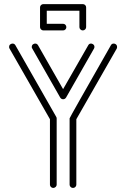

<svg xmlns="http://www.w3.org/2000/svg" viewBox="-20 -928 623 948"><path d="M243.2 0Q236.3 0 231.4 -4.9Q226.6 -9.8 226.6 -16.1V-339.4L26.9 -688.5Q24.9 -692.4 24.9 -696.3Q24.9 -698.7 26.1 -702.9Q27.3 -707 32.5 -710Q37.6 -712.9 42 -712.9Q50.8 -712.9 55.7 -705.1L257.3 -351.6Q259.8 -347.7 259.8 -343.8V-16.1Q259.8 -9.8 254.9 -5.1Q250 -0.5 243.2 0ZM291.5 -438Q282.7 -438 277.3 -446.3L139.2 -688.5Q136.7 -692.4 136.7 -696.3Q136.7 -698.2 137.9 -702.6Q139.2 -707 144.3 -710Q149.4 -712.9 153.8 -712.9Q162.6 -712.9 167.5 -705.1L291.5 -487.8L416 -705.1Q420.4 -712.9 429.2 -712.9Q433.6 -712.9 438 -710.4Q446.3 -705.6 446.3 -696.3Q446.3 -692.4 444.3 -688.5L306.2 -446.3Q300.8 -438 291.5 -438ZM340.3 0Q333.5 0 328.6 -4.9Q323.7 -9.8 323.7 -16.1V-343.8Q323.7 -347.2 527.8 -705.1Q532.2 -712.9 541.5 -712.9Q545.9 -712.9 550.3 -710.4Q558.1 -705.6 558.1 -695.8Q558.1 -691.9 556.6 -688.5L356.9 -339.4V-16.1Q356.9 -9.8 352.1 -4.9Q347.2 0 340.3 0ZM194.3 -777.8Q187.5 -777.8 182.6 -782.7Q177.7 -787.6 177.7 -793.9V-891.6Q177.7 -898.4 182.6 -903.1Q187.5 -907.7 194.3 -907.7H388.7Q395.5 -907.7 400.4 -903.1Q405.3 -898.4 405.3 -891.6V-793.9Q405.3 -787.6 400.4 -782.7Q395.5 -777.8 388.7 -777.8Q381.8 -777.8 377 -782.7Q372.1 -787.6 372.1 -793.9V-875H210.9V-810.5H291.5Q298.3 -810.5 303 -805.7Q307.6 -800.8 307.6 -793.9Q307.6 -787.6 303 -782.7Q298.3 -777.8 291.5 -777.8Z"/></svg>

Font: Neon Sans
Style: Regular
Weight: 400
Designer: GGBot
Version: 0.80